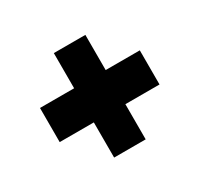

<svg xmlns="http://www.w3.org/2000/svg" viewBox="-96 -657 670 643"><g transform="rotate(-30 238.5 -335.0)"><path d="M45 -401V-269H177V-133H299V-269H431V-401H299V-537H177V-401Z"/></g></svg>

Font: LT Wave Alt Black
Style: Regular
Weight: 900
Designer: Daniel Lyons
Version: Version 2.5 (Glyphs App)